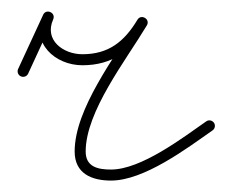

<svg xmlns="http://www.w3.org/2000/svg" viewBox="-20 -294 391 331"><path d="M15.9 -162.4C20.7 -160.2 26.3 -162.3 28.5 -167C42.9 -198.2 57.3 -229.3 71.6 -260.5C74.3 -266.2 71.2 -271.1 66.9 -273C62.5 -275 56.9 -274.1 54.3 -268.4C32.6 -219.7 75.1 -181.5 122 -181.5C174 -181.5 207.1 -206.7 233.1 -250.1C236.4 -255.5 234 -260.7 229.9 -263.1C225.8 -265.6 220.1 -265.3 216.9 -259.9C178.8 -196.4 108.7 -106.7 108.7 -32.8C108.7 5 137.8 17.3 171.3 17.3C228.3 17.3 301.3 -37.6 346.4 -69.2C350.7 -72.2 351.8 -78.2 348.8 -82.4C345.8 -86.7 339.8 -87.8 335.6 -84.8C335.6 -84.8 335.6 -84.8 335.6 -84.8C294.4 -56 223.1 -1.7 171.3 -1.7C148.6 -1.7 127.7 -6.4 127.7 -32.8C127.7 -101.9 197.2 -190.1 233.1 -250.1C236.4 -255.5 234 -260.7 229.9 -263.1C225.8 -265.6 220.1 -265.3 216.9 -259.9C194.2 -222.2 167.3 -200.5 122 -200.5C89.1 -200.5 55.7 -224.8 71.7 -260.6C74.2 -266.4 71.2 -271.2 66.9 -273.1C62.6 -275.1 57 -274.2 54.4 -268.5C40 -237.3 25.6 -206.1 11.2 -175C9.1 -170.2 11.1 -164.6 15.9 -162.4Z"/></svg>

Font: FRB American Cursive Extralight
Style: Italic
Weight: 200
Italic angle: -25°
Version: Version 2.0;Modular Font Editor K font №1